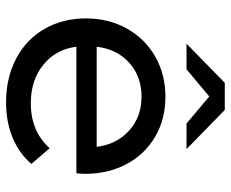

<svg xmlns="http://www.w3.org/2000/svg" viewBox="-86 -692 783 652"><g transform="rotate(90 306.0 -365.5)"><path d="M42 -265.1Q42 -342.3 76.4 -404.1Q110.8 -465.8 171.4 -500.5Q231.9 -535.2 308.1 -535.2Q384.3 -535.2 443.6 -500.5Q502.9 -465.8 536.4 -403.8Q569.8 -341.8 569.8 -262.2Q569.8 -251 567.9 -232.9H138.2Q147 -163.1 199.5 -120.6Q252 -78.1 330.1 -78.1Q425.3 -78.1 482.9 -142.1L536.1 -80.1Q500 -38.1 446.5 -16.1Q393.1 5.9 327.1 5.9Q243.2 5.9 178 -28.6Q112.8 -63 77.4 -125Q42 -187 42 -265.1ZM127.9 -606.9 260.7 -736.8H353L485.8 -606.9H398.9L307.1 -684.1L214.8 -606.9ZM138.2 -301.8H478Q470.2 -368.7 423.6 -411.4Q377 -454.1 308.1 -454.1Q238.8 -454.1 192.4 -412.1Q146 -370.1 138.2 -301.8Z"/></g></svg>

Font: Montserrat Medium
Style: Regular
Weight: 500
Designer: Julieta Ulanovsky
Foundry: Julieta Ulanovsky
Version: Version 7.200